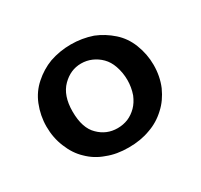

<svg xmlns="http://www.w3.org/2000/svg" viewBox="-87 -812 602 576"><g transform="rotate(-30 213.5 -524.5)"><path d="M27.8 -524.9Q27.8 -562.5 42 -598.1Q55.2 -630.9 81.1 -653.8Q107.9 -677.7 140.1 -689.9Q175.8 -702.1 213.9 -702.1Q252.4 -702.1 288.1 -689.9Q319.8 -677.2 346.2 -653.8Q371.6 -631.3 384.8 -598.1Q398.9 -562.5 398.9 -524.9Q398.9 -485.8 384.8 -452.1Q369.1 -417.5 345.2 -396Q318.8 -371.1 286.1 -359.9Q252.9 -347.2 210.9 -347.2Q168.9 -347.2 137.2 -359.9Q104 -371.1 79.1 -396Q55.7 -418 42 -452.1Q27.8 -485.8 27.8 -524.9ZM118.2 -524.9Q118.2 -467.3 146 -440.9Q172.9 -414.1 210.9 -414.1Q230 -414.1 247.1 -420.9Q264.2 -428.2 277.8 -441.9Q291 -455.1 299.8 -476.1Q308.1 -500 308.1 -524.9Q308.1 -550.3 299.8 -574.2Q292.5 -595.2 278.8 -608.9Q265.1 -622.6 248 -629.9Q231 -637.2 211.9 -637.2Q175.3 -637.2 147 -608.9Q118.2 -580.1 118.2 -524.9Z"/></g></svg>

Font: PoppinsZ Medium
Style: Regular
Weight: 500
Designer: Ninad Kale (Devanagari), Jonny Pinhorn (Latin)
Foundry: Indian Type Foundry
Version: Version 3.002;FEAKit 1.0